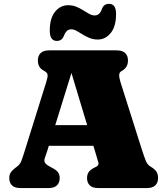

<svg xmlns="http://www.w3.org/2000/svg" viewBox="-20 -956 853 976"><path d="M190.5 -320H502.5V-215H190.5ZM283.5 -51Q283.5 -27.5 269.5 -13.8Q255.5 0 226 0H84.5Q55 0 41 -13.8Q27 -27.5 27 -51Q27 -66.5 33.8 -77.8Q40.5 -89 56 -101L67 -109.5Q76.5 -116.5 82.8 -126.2Q89 -136 100 -171L214.5 -537Q223 -563.5 222 -575.5Q221 -587.5 202 -597Q187 -605 179.8 -618Q172.5 -631 172.5 -649Q172.5 -672.5 186.5 -686.2Q200.5 -700 230 -700H573Q602.5 -700 616.5 -686.2Q630.5 -672.5 630.5 -649Q630.5 -629.5 622.2 -616.5Q614 -603.5 597.5 -594.5Q586.5 -588.5 586 -575.2Q585.5 -562 592 -540L697.5 -207Q712 -161.5 720.5 -140Q729 -118.5 745.5 -109Q767.5 -96 775.5 -83.2Q783.5 -70.5 783.5 -51Q783.5 -27.5 769.5 -13.8Q755.5 0 726 0H480Q450 0 436.2 -13.8Q422.5 -27.5 422.5 -51Q422.5 -69 430.8 -81Q439 -93 455.5 -101.5L471.5 -110Q483.5 -116.5 480.2 -129.2Q477 -142 468.5 -169L336 -609L350 -607L221.5 -193Q214 -169 208.5 -154.8Q203 -140.5 207.8 -130.5Q212.5 -120.5 234.5 -108.5L250.5 -100Q265.5 -92 274.5 -80.8Q283.5 -69.5 283.5 -51ZM477 -755Q454.5 -755 435.2 -762.8Q416 -770.5 399.8 -781Q383.5 -791.5 369.2 -799.2Q355 -807 341.5 -807Q317 -807 304.5 -773Q294.5 -748 269 -748Q233 -748 233 -800Q233 -863.5 260 -896.5Q287 -929.5 326 -929.5Q348.5 -929.5 367.8 -921.8Q387 -914 403.2 -903.5Q419.5 -893 433.8 -885.2Q448 -877.5 461.5 -877.5Q487.5 -877.5 498.5 -912Q508.5 -936.5 534.5 -936.5Q570 -936.5 570 -885Q570 -821.5 542.8 -788.2Q515.5 -755 477 -755Z"/></svg>

Font: Fraunces SuperSoft 9pt
Style: Regular
Weight: 900
Version: Version 1.000;[b76b70a41]